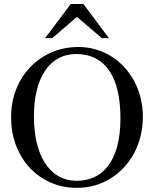

<svg xmlns="http://www.w3.org/2000/svg" viewBox="-20 -909 763 945"><path d="M683.1 -335Q683.1 -285.2 671.9 -239.5Q660.6 -193.8 639.9 -155Q619.1 -116.2 589.8 -84.7Q560.5 -53.2 524.4 -30.8Q488.3 -8.3 446.3 3.7Q404.3 15.6 357.9 15.6Q290.5 15.6 231.7 -9.5Q172.9 -34.7 128.9 -80.6Q85 -126.5 59.8 -190.7Q34.7 -254.9 34.7 -333Q34.7 -407.2 60.1 -470.5Q85.4 -533.7 130.1 -579.8Q174.8 -626 235.4 -651.9Q295.9 -677.7 366.7 -677.7Q410.2 -677.7 450.4 -666Q490.7 -654.3 525.9 -632.8Q561 -611.3 589.8 -580.6Q618.7 -549.8 639.4 -511.7Q660.2 -473.6 671.6 -429.2Q683.1 -384.8 683.1 -335ZM572.8 -322.3Q573.2 -397.9 560.1 -457.5Q546.9 -517.1 519.8 -558.1Q492.7 -599.1 451.9 -620.8Q411.1 -642.6 356 -643.1Q306.2 -643.1 267.3 -621.8Q228.5 -600.6 201.7 -560.8Q174.8 -521 160.9 -464.1Q147 -407.2 147 -335.9Q147 -265.6 160.6 -207.5Q174.3 -149.4 200.7 -107.7Q227.1 -65.9 266.4 -42.7Q305.7 -19.5 356.9 -19Q404.3 -19 443.8 -37.1Q483.4 -55.2 512 -92.5Q540.5 -129.9 556.4 -187Q572.3 -244.1 572.8 -322.3ZM481.4 -721.2 358.9 -825.7 236.8 -721.2H202.1L328.1 -889.2H390.6L516.1 -721.2Z"/></svg>

Font: Doulos SIL Eur
Style: Regular
Weight: 400
Designer: Walt Agee, Victor Gaultney, Peter Martin, Debbi Hosken, Becca Hirsbrunner
Foundry: SIL International
Version: Version 5.000